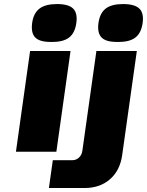

<svg xmlns="http://www.w3.org/2000/svg" viewBox="-20 -753 730 953"><path d="M259.8 0H59.1L129.4 -500H330.1ZM340.3 42Q357.9 42 371.8 29.3Q385.7 16.6 388.7 -3.9L458.5 -500H659.2L586.4 17.1Q575.7 93.3 525.9 136.7Q476.1 180.2 399.9 180.2H222.7L242.2 42ZM263.2 -732.9Q320.3 -732.9 343 -710.4Q365.7 -688 358.9 -639.2Q352.1 -588.9 322.5 -566.4Q293 -543.9 235.4 -544.9Q178.2 -543.9 155.5 -566.4Q132.8 -588.9 139.6 -639.2Q146.5 -688 176 -710.4Q205.6 -732.9 263.2 -732.9ZM590.8 -732.9Q648.4 -732.9 671.6 -710.4Q694.8 -688 688 -639.2Q681.2 -588.9 651.6 -566.4Q622.1 -543.9 564.5 -544.9Q507.3 -543.9 484.6 -566.4Q461.9 -588.9 468.8 -639.2Q475.6 -688 504.6 -710.4Q533.7 -732.9 590.8 -732.9Z"/></svg>

Font: Fivo Sans Black
Style: Regular
Weight: 900
Designer: Alexander Slobzheninov
Foundry: Alexander Slobzheninov
Version: 1.0